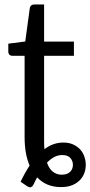

<svg xmlns="http://www.w3.org/2000/svg" viewBox="-20 -652 398 846"><path d="M110.4 77.6Q99.6 52.2 94 21Q88.4 -10.3 88.4 -48.3V-406.2H34.2Q26.4 -406.2 21.5 -411.1Q16.6 -416 16.6 -425.3V-459.5L91.3 -469.2L111.3 -616.2Q112.3 -623.5 117.4 -627.9Q122.6 -632.3 130.9 -632.3H174.3V-468.8H305.7V-406.2H174.3V-30.8Q174.3 -11.2 175.8 5.4Q194.3 -8.8 215.1 -16.4Q235.8 -23.9 259.3 -23.9Q283.7 -23.9 302 -15.6Q320.3 -7.3 332.8 6.1Q345.2 19.5 351.3 36.9Q357.4 54.2 357.9 72.3Q358.4 90.8 352.3 108.6Q346.2 126.5 333 140.6Q319.8 154.8 299.1 163.6Q278.3 172.4 248.5 172.4Q184.1 172.4 143.6 129.4Q139.6 136.7 136 144Q132.3 151.4 128.4 159.7Q123 170.9 115.7 172.9Q108.4 174.8 96.7 166.5L70.8 148.9Q89.4 109.4 110.4 77.6ZM254.4 31.2Q234.9 31.2 218.3 40.3Q201.7 49.3 187 64.9Q196.8 92.3 213.4 105Q230 117.7 252 117.7Q275.9 117.7 288.6 105.5Q301.3 93.3 301.3 74.2Q301.3 57.6 290.3 44.4Q279.3 31.2 254.4 31.2Z"/></svg>

Font: Carlito
Style: Regular
Weight: 400
Designer: Lukasz Dziedzic
Foundry: tyPoland Lukasz Dziedzic
Version: Version 1.104